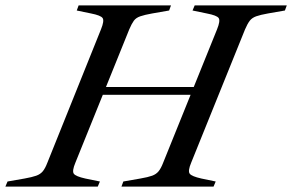

<svg xmlns="http://www.w3.org/2000/svg" viewBox="-70 -693 1085 713"><path d="M381 0 388 -19 451 -30Q480 -35 495 -40.5Q510 -46 519 -57Q528 -68 536 -89L736 -584Q749 -616 742 -626Q735 -636 698 -643L645 -654L653 -673H995L988 -654L925 -643Q897 -638 881.5 -632.5Q866 -627 857.5 -616Q849 -605 840 -584L640 -89Q627 -58 634.5 -48Q642 -38 678 -30L731 -19L723 0ZM-50 0 -42 -19 21 -30Q49 -35 64.5 -40.5Q80 -46 89 -57Q98 -68 106 -89L305 -584Q318 -616 311 -626Q304 -636 268 -643L215 -654L222 -673H565L558 -654L495 -643Q467 -638 451 -632.5Q435 -627 427 -616Q419 -605 410 -584L210 -89Q197 -58 204 -48Q211 -38 247 -30L301 -19L293 0ZM289 -341 298 -370H682L673 -341Z"/></svg>

Font: Ibarra Real Nova Medium
Style: Italic
Weight: 500
Italic angle: -22°
Designer: Jose Maria Ribagorda & Octavio Pardo
Foundry: Octavio Pardo
Version: Version 2.000